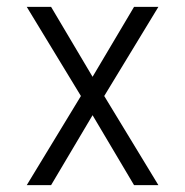

<svg xmlns="http://www.w3.org/2000/svg" viewBox="-20 -540 540 560"><path d="M58 0 216 -260 58 -520H129L250 -316L371 -520H442L284 -260L442 0H371L250 -204L129 0Z"/></svg>

Font: Iosevka Custom Light
Style: Regular
Weight: 300
Monospace: yes
Designer: Belleve Invis
Foundry: Belleve Invis
Version: Version 27.3.5